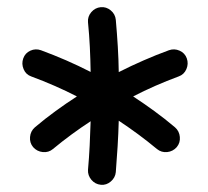

<svg xmlns="http://www.w3.org/2000/svg" viewBox="-20 -716 586 540"><path d="M73.2 -302.2Q63 -314.5 64.5 -330.8Q65.9 -347.2 78.1 -357.9Q106.9 -382.3 136.5 -403.8Q166 -425.3 196.3 -444.8Q135.3 -476.1 67.9 -501Q52.7 -506.3 46.4 -521.5Q40 -536.6 45.4 -551.8Q50.8 -566.9 65.4 -573.5Q80.1 -580.1 95.2 -574.7Q130.9 -561.5 165.8 -546.4Q200.7 -531.2 234.9 -513.7Q234.4 -548.3 232.7 -583.3Q231 -618.2 227.5 -653.3Q226.1 -669.4 236.8 -681.9Q247.6 -694.3 263.2 -695.8Q278.8 -697.3 291.5 -686.8Q304.2 -676.3 305.7 -660.2Q309.1 -621.6 311.3 -585.2Q313.5 -548.8 314 -513.2Q348.6 -530.8 383.8 -546.1Q418.9 -561.5 455.1 -574.7Q470.2 -580.1 485.1 -573.5Q500 -566.9 505.4 -551.8Q510.7 -536.6 504.2 -521.5Q497.6 -506.3 482.4 -501Q415 -476.1 354.5 -444.8Q384.3 -425.3 413.8 -403.8Q443.4 -382.3 472.2 -357.9Q484.4 -347.2 485.8 -330.8Q487.3 -314.5 477.1 -302.2Q466.3 -290 450.2 -288.3Q434.1 -286.6 421.4 -296.9Q395 -318.8 368.2 -338.6Q341.3 -358.4 314 -376.5Q313 -340.3 310.8 -304.4Q308.6 -268.6 305.7 -231.9Q304.2 -216.3 291.7 -205.6Q279.3 -194.8 263.7 -196.3Q247.6 -197.8 237.1 -210.2Q226.6 -222.7 227.5 -238.3Q230.5 -272 232.2 -306.4Q233.9 -340.8 234.9 -375Q208 -357.4 181.4 -337.9Q154.8 -318.4 128.9 -296.9Q116.7 -286.6 100.3 -288.3Q84 -290 73.2 -302.2Z"/></svg>

Font: Mikhak-DS2-FD Medium
Style: Regular
Weight: 500
Designer: Amin Abedi
Version: Version 3.4